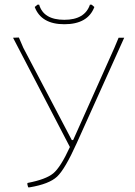

<svg xmlns="http://www.w3.org/2000/svg" viewBox="-20 -798 581 824"><path d="M373 -778 385 -768Q357 -694 256 -694Q157 -694 129 -768L141 -778H148Q167 -713 256 -713Q344 -713 366 -778ZM97 -10 99 -13Q177 -28 208.5 -54Q240 -80 280 -167L36 -636L61 -637L80 -593L288 -197H294L471 -593L489 -636H513L309 -183Q259 -72 225 -40Q191 -8 107 6H101Q98 -3 97 -10Z"/></svg>

Font: Alegreya Sans SC Thin
Style: Regular
Weight: 100
Designer: Juan Pablo del Peral
Foundry: Huerta Tipografica
Version: Version 2.007